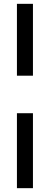

<svg xmlns="http://www.w3.org/2000/svg" viewBox="-20 -794 262 1007"><path d="M68.8 -773.9H152.8V-397H68.8ZM68.8 -200.2H152.8V192.9H68.8Z"/></svg>

Font: Sarala
Style: Regular
Weight: 400
Designer: Andres Torresi
Foundry: Huerta Tipografica
Version: Version 1.004;PS 001.003;hotconv 1.0.70;makeotf.lib2.5.58329